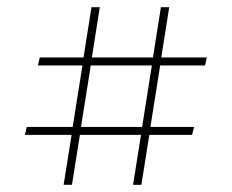

<svg xmlns="http://www.w3.org/2000/svg" viewBox="-20 -603 641 531"><path d="M423 -422 396 -252H517L511 -230H393L371 -92H348L370 -230H201L179 -92H156L178 -230H49L54 -252H181L208 -422H85L90 -444H211L233 -583H256L234 -444H403L425 -583H448L426 -444H552L547 -422ZM400 -422H231L204 -252H373Z"/></svg>

Font: Libre Caslon Display
Style: Regular
Weight: 400
Designer: Pablo Impallari, Rodrigo Fuenzalida
Foundry: Pablo Impallari, Rodrigo Fuenzalida
Version: Version 1.100; ttfautohint (v1.6) -l 8 -r 50 -G 200 -x 14 -D